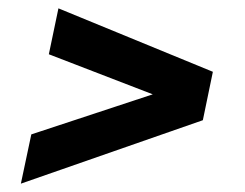

<svg xmlns="http://www.w3.org/2000/svg" viewBox="-20 -483 587 460"><path d="M30 -43 55 -161 346 -257 97 -353 120 -463 490 -311 466 -195Z"/></svg>

Font: Saira
Style: Bold Italic
Weight: 700
Italic angle: -12°
Designer: Hector Gatti with collaboration of the Omnibus-Type team
Foundry: Omnibus-Type
Version: Version 1.100; ttfautohint (v1.8.3)